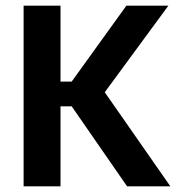

<svg xmlns="http://www.w3.org/2000/svg" viewBox="-20 -659 631 679"><path d="M582.5 0H429.5L233.5 -283H182V-370.5H233.5L427 -639H575.5L340 -318.5L339.5 -348.5ZM194 0H63.5V-639H194Z"/></svg>

Font: Anek Devanagari SemiBold
Style: Regular
Weight: 600
Designer: Kailash Malviya (Devanagari) & Yesha Goshar (Latin)
Foundry: Ek Type
Version: Version 1.003